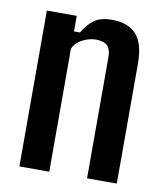

<svg xmlns="http://www.w3.org/2000/svg" viewBox="-72 -668 621 728"><g transform="rotate(10 238.0 -304.0)"><path d="M51.5 0V-600H166.5V-540H189.5Q209 -573.5 233.5 -591Q258 -608.5 301.5 -608.5Q363 -608.5 394.8 -574Q426.5 -539.5 426.5 -461V0H312V-470.5Q311.5 -498.5 297.5 -511.2Q283.5 -524 254.5 -524Q228.5 -524 202.5 -510.5Q176.5 -497 166.5 -473.5V0Z"/></g></svg>

Font: Big Shoulders Text Thin
Style: Bold
Weight: 700
Version: Version 2.002